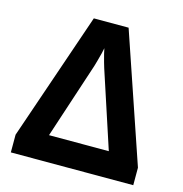

<svg xmlns="http://www.w3.org/2000/svg" viewBox="-106 -814 870 912"><g transform="rotate(15 329.0 -358.5)"><path d="M415 -717 630 -86V0H28V-87L244 -717ZM476 -126 353 -501Q351 -508 345 -528Q339 -548 334.5 -567.5Q330 -587 329 -593Q328 -587 323.5 -567.5Q319 -548 313 -528Q307 -508 305 -500L182 -126Z"/></g></svg>

Font: Noto IKEA Arabic
Style: Bold
Weight: 700
Designer: Monotype Design Team
Foundry: Monotype Imaging Inc.
Version: Version 1.200